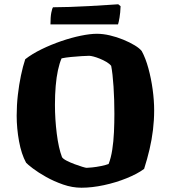

<svg xmlns="http://www.w3.org/2000/svg" viewBox="-20 -878 799 898"><path d="M361 0Q318 0 275 -15Q232 -30 195.5 -50.5Q159 -71 134 -90Q109 -109 102 -117Q80 -157 69 -217.5Q58 -278 58 -337Q58 -386 63.5 -434Q69 -482 78 -525Q87 -568 98 -601Q130 -626 174 -647.5Q218 -669 266 -685.5Q314 -702 358 -711Q402 -720 433 -720Q462 -720 494 -712.5Q526 -705 556.5 -692.5Q587 -680 610 -666Q633 -652 643 -639Q661 -606 674 -558.5Q687 -511 694 -459.5Q701 -408 701 -362Q701 -316 695.5 -270.5Q690 -225 679.5 -180Q669 -135 654 -88Q623 -65 572.5 -44.5Q522 -24 466 -12Q410 0 361 0ZM385 -93Q392 -93 411.5 -95Q431 -97 453 -101.5Q475 -106 488 -111Q499 -139 505 -177.5Q511 -216 513 -260Q515 -304 515 -346Q515 -412 511 -473Q507 -534 500 -570Q492 -580 477.5 -588.5Q463 -597 447 -603.5Q431 -610 417.5 -613.5Q404 -617 397 -617Q386 -617 362 -615.5Q338 -614 312 -611.5Q286 -609 268 -605Q258 -582 251 -549.5Q244 -517 240.5 -476Q237 -435 237 -388Q237 -321 245.5 -253Q254 -185 270 -143Q275 -135 291.5 -126.5Q308 -118 328 -110.5Q348 -103 364.5 -98Q381 -93 385 -93ZM216 -764Q216 -799 220 -819Q224 -839 228 -844Q261 -844 305.5 -845.5Q350 -847 396 -849.5Q442 -852 479 -854.5Q516 -857 533 -858L544 -849Q543 -819 539 -795.5Q535 -772 532 -764Z"/></svg>

Font: Texturina Medium 12pt Black
Style: Regular
Weight: 900
Version: Version 1.002